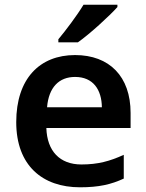

<svg xmlns="http://www.w3.org/2000/svg" viewBox="-20 -786 621 816"><path d="M479 -756V-766H335C308 -721 259 -656 228 -619V-606H311C361 -641 446 -719 479 -756ZM299 -552C149 -552 49 -452 49 -267C49 -82 161 10 320 10C400 10 452 -2 506 -27V-128C447 -101 396 -87 326 -87C234 -87 180 -144 177 -242H535V-306C535 -461 445 -552 299 -552ZM299 -459C376 -459 412 -405 413 -330H180C187 -415 231 -459 299 -459Z"/></svg>

Font: Noto Sans Vithkuqi SemiBold
Style: Regular
Weight: 600
Version: Version 1.001